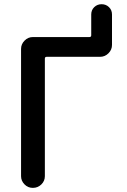

<svg xmlns="http://www.w3.org/2000/svg" viewBox="-20 -910 613 930"><path d="M138.7 0Q115.2 0 98.6 -17.1Q82 -34.2 82 -56.6V-672.9Q82 -696.3 99.1 -713.4Q116.2 -730.5 138.7 -730.5H413.1Q421.9 -730.5 421.9 -739.3V-839.8Q421.9 -861.3 436.5 -875.5Q451.2 -889.6 472.2 -889.6Q493.2 -889.6 507.8 -875.5Q522.5 -861.3 522.5 -839.8V-692.4Q522.5 -668.9 505.4 -651.9Q488.3 -634.8 464.8 -634.8H206.1Q197.3 -634.8 197.3 -626V-56.6Q197.3 -33.2 180.2 -16.6Q163.1 0 139.6 0Z"/></svg>

Font: Rounded Mgen+ 2p medium
Style: Regular
Weight: 500
Designer: [Source Han Sans]
Ryoko NISHIZUKA  (kana & ideographs); Paul D. Hunt (Latin, Greek & Cyrillic); Wenlong ZHANG  (bopomofo
Version: Version 1.059.20150602